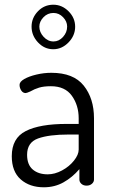

<svg xmlns="http://www.w3.org/2000/svg" viewBox="-20 -788 478 815"><path d="M379 -286V-26Q379 -15.4 370 -7.7Q361 0 347.5 0Q334 0 325.5 -7.7Q317 -15.4 317 -26V-70Q287 -35 249.5 -14Q212 7 166 7Q105.9 7 67.9 -26.5Q30 -60 30 -125Q30 -201.7 89.5 -231.8Q149 -262 263 -262H314V-285.9Q314 -341 285 -381.5Q256 -422 196 -422Q165.7 -422 145.9 -416Q126 -410 109 -400Q93.4 -393 89 -393Q77.2 -393 70.1 -404Q63 -415 63 -428Q63 -441 83 -452.5Q103 -464 134.7 -471.5Q166.4 -479 198 -479Q292 -479 335.5 -424.5Q379 -370 379 -286ZM95 -131Q95 -89 119 -68.5Q143 -48 182.4 -48Q212.6 -48 243.3 -64.5Q274 -81 294 -106.2Q314 -131.3 314 -153V-217H272Q187.7 -217 141.4 -200.2Q95 -183.4 95 -131ZM299 -674.6Q299 -637 270.9 -608Q242.8 -579 206 -579Q168.6 -579 141.3 -608Q114 -637 114 -675Q114 -712 140.9 -740Q167.8 -768 206.4 -768Q243 -768 271 -740.1Q299 -712.1 299 -674.6ZM207 -733Q182 -733 164.5 -714.8Q147 -696.5 147 -675Q147 -651.5 165.1 -631.7Q183.2 -612 207 -612Q230.4 -612 247.7 -631.4Q265 -650.7 265 -675.3Q265 -697 247.7 -715Q230.4 -733 207 -733Z"/></svg>

Font: Dosis
Style: Regular
Weight: 400
Designer: Edgar Tolentino, Pablo Impallari, Igino Marini
Foundry: Edgar Tolentino, Pablo Impallari, Igino Marini
Version: Version 1.007;Glyphs 3.1.1 (3134)